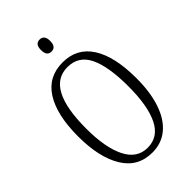

<svg xmlns="http://www.w3.org/2000/svg" viewBox="-272 -1005 1108 1108"><g transform="rotate(-45 282.5 -451.0)"><path d="M44 -359Q44 -534 104.5 -629.5Q165 -725 283 -725Q399 -725 459.5 -630.5Q520 -536 520 -358Q520 -245 492 -162Q464 -79 410.5 -34.5Q357 10 282 10Q165 10 104.5 -89Q44 -188 44 -359ZM454 -358Q454 -520 414 -603Q374 -686 283 -686Q109 -686 109 -358Q109 -203 152.5 -116Q196 -29 282 -29Q370 -29 412 -114.5Q454 -200 454 -358ZM245 -863Q245 -912 282 -912Q320 -912 320 -863Q320 -814 282 -814Q245 -814 245 -863Z"/></g></svg>

Font: Noto Serif CondLight
Style: Regular
Weight: 300
Width: 3
Designer: Monotype Design Team
Foundry: Monotype Imaging Inc.
Version: Version 1.001